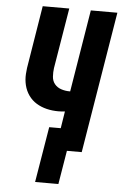

<svg xmlns="http://www.w3.org/2000/svg" viewBox="-60 -777 630 994"><g transform="rotate(5 254.5 -280.0)"><path d="M161 175 209 -114H269L283 -202Q274 -201 265 -200.5Q256 -200 248 -200Q217 -200 188 -207Q159 -214 134.5 -229Q110 -244 93.5 -267.5Q77 -291 70 -319.5Q63 -348 65 -378.5Q67 -409 73 -440L121 -735H259L207 -421Q204 -399 205.5 -376.5Q207 -354 220 -338Q233 -322 254 -315Q275 -308 297 -308H301L371 -735H509L388 0H311L282 175Z"/></g></svg>

Font: Iosevka Curly Heavy
Style: Italic
Weight: 900
Italic angle: -9°
Monospace: yes
Designer: Belleve Invis
Foundry: Belleve Invis
Version: Version 22.1.2; ttfautohint (v1.8.4)